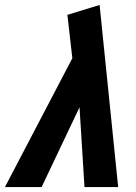

<svg xmlns="http://www.w3.org/2000/svg" viewBox="-77 -755 550 775"><path d="M264 0 244 -322 91 0H-57L215 -520L195 -695L325 -735L400 0Z"/></svg>

Font: Radio Canada Condensed
Style: Bold Italic
Weight: 700
Width: 3
Italic angle: -12°
Designer: Charles Daoud, Etienne Aubert Bonn, Alexandre Saumier Demers, Jacques Le Bailly
Foundry: Radio-Canada
Version: Version 2.104; ttfautohint (v1.8.4.7-5d5b);gftools[0.9.28.de